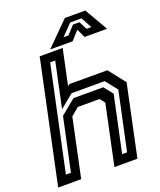

<svg xmlns="http://www.w3.org/2000/svg" viewBox="-180 -1009 926 1110"><g transform="rotate(-20 283.0 -454.0)"><path d="M-17 0 142 -749.5H283.5L237 -530.5L248.5 -540H482L563 -437L470.5 0H329L407 -368L383 -399H249L200.5 -358.5L124.5 0ZM50.5 -55H81.5L151 -380L243 -455.5H426L470 -400.5L396.5 -55H427L503.5 -413.5L446.5 -486H242.5L159 -418L218 -696H187ZM354.5 -908H480.5L562.5 -766H424L399 -820L351 -766H212.5ZM374.5 -873 309.5 -806H339.5L385.5 -856H425.5L451 -806H480.5L444.5 -873Z"/></g></svg>

Font: Tourney SemiBold
Style: Italic
Weight: 600
Italic angle: -12°
Version: Version 1.015